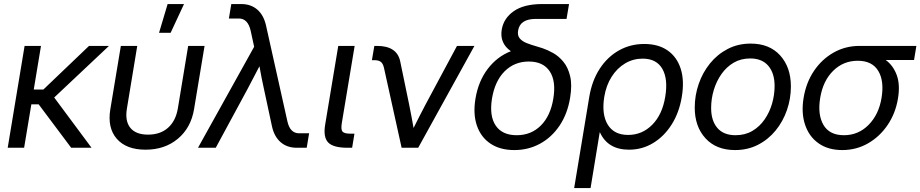

<svg xmlns="http://www.w3.org/2000/svg" viewBox="-20 -748 4659 972"><path d="M187.5 -515.6 150.9 -294.9H199.7L430.7 -515.6H531.7L254.4 -254.4L443.4 0H340.3L175.8 -219.7H138.7L102.1 0H19L104.5 -515.6Z M716.8 9.8Q619.1 9.8 571 -45.7Q522.9 -101.1 538.6 -195.3L591.8 -515.6H674.8L622.6 -199.2Q611.8 -135.7 639.6 -101.1Q667.5 -66.4 729.5 -66.4Q791.5 -66.4 830.6 -101.1Q869.6 -135.7 880.4 -199.2L932.6 -515.6H1015.6L962.4 -195.3Q946.8 -101.1 880.6 -45.7Q814.5 9.8 716.8 9.8ZM785.2 -582 828.6 -727.5H911.6L843.8 -582Z M982.4 0 1266.6 -511.2 1249 -592.3Q1234.9 -654.3 1189.5 -654.3H1138.7L1150.9 -727.5H1201.7Q1250 -727.5 1282.5 -699.5Q1314.9 -671.4 1326.7 -619.1L1434.6 -135.3Q1447.8 -73.2 1494.1 -73.2H1544.9L1532.7 0H1481.9Q1433.1 0 1400.6 -28.3Q1368.2 -56.6 1356.9 -108.4L1316.4 -296.9Q1310.1 -325.7 1304.2 -354.7Q1298.3 -383.8 1293.5 -412.6Q1263.7 -354.5 1232.9 -296.9L1072.3 0Z M1738.8 0Q1667.5 0 1641.6 -26.6Q1615.7 -53.2 1626 -116.2L1692.4 -515.6H1775.4L1710.4 -125Q1705.1 -92.3 1713.9 -81.8Q1722.7 -71.3 1754.4 -71.3H1774.4L1762.7 0Z M2013.2 0 1923.8 -404.8Q1918.9 -426.3 1908 -434.8Q1897 -443.4 1874 -443.4H1862.8L1875 -515.6H1888.7Q1989.3 -515.6 2005.9 -438L2051.3 -218.8Q2057.6 -188.5 2063 -158.9Q2068.4 -129.4 2073.7 -100.1Q2088.4 -129.9 2103.5 -159.4Q2118.7 -189 2134.3 -218.8L2293.5 -515.6H2381.8L2097.2 0Z M2583.5 11.7Q2511.7 11.7 2463.1 -20.8Q2414.6 -53.2 2394.3 -112.1Q2374 -170.9 2387.2 -249.5Q2401.9 -337.4 2449.5 -399.7Q2497.1 -461.9 2566.4 -488.8Q2508.8 -528.8 2520 -598.1Q2529.8 -655.8 2581.3 -691.7Q2632.8 -727.5 2725.1 -727.5H2860.8L2848.1 -652.3H2692.9Q2612.8 -652.3 2603 -593.8Q2598.6 -568.4 2611.3 -553.5Q2624 -538.6 2646.5 -529.8Q2668.9 -521 2694.8 -513.7Q2702.6 -511.2 2710.7 -508.8Q2718.8 -506.3 2726.6 -503.9Q2751.5 -495.6 2780 -479.7Q2808.6 -463.9 2832 -435.5Q2855.5 -407.2 2866.2 -362.8Q2877 -318.4 2866.2 -252.9Q2853 -171.9 2813 -112.3Q2772.9 -52.7 2713.9 -20.5Q2654.8 11.7 2583.5 11.7ZM2595.7 -63.5Q2668.9 -63.5 2718 -112.5Q2767.1 -161.6 2781.2 -249Q2795.9 -337.4 2762.9 -387Q2730 -436.5 2657.2 -436.5Q2584.5 -436.5 2534.9 -387.2Q2485.4 -337.9 2470.7 -249Q2456.5 -161.1 2489.5 -112.3Q2522.5 -63.5 2595.7 -63.5Z M2886.7 204.1 2963.4 -258.8Q2977.1 -339.8 3015.9 -399.7Q3054.7 -459.5 3112.8 -492.4Q3170.9 -525.4 3241.7 -525.4Q3313 -525.4 3360.1 -492.4Q3407.2 -459.5 3426.3 -399.4Q3445.3 -339.4 3431.6 -257.8Q3418.5 -178.2 3380.4 -117.9Q3342.3 -57.6 3286.6 -23.9Q3231 9.8 3164.1 9.8Q3057.1 9.8 3017.1 -78.1H3016.1L2969.7 204.1ZM3159.7 -64.9Q3231 -64.9 3282 -116.5Q3333 -168 3347.7 -257.8Q3362.8 -348.1 3333 -399.7Q3303.2 -451.2 3233.4 -451.2Q3185.5 -451.2 3145 -427.2Q3104.5 -403.3 3076.7 -359.9Q3048.8 -316.4 3039.1 -257.8Q3024.9 -169.4 3056.6 -117.2Q3088.4 -64.9 3159.7 -64.9Z M3701.2 11.7Q3606 11.7 3551.5 -47.9Q3497.1 -107.4 3497.1 -203.1Q3497.1 -264.6 3517.1 -322.8Q3537.1 -380.9 3574.5 -427Q3611.8 -473.1 3664.1 -500.2Q3716.3 -527.3 3780.3 -527.3Q3875.5 -527.3 3929.7 -467.3Q3983.9 -407.2 3983.9 -310.5Q3983.9 -248.5 3963.9 -190.7Q3943.8 -132.8 3906.5 -87.2Q3869.1 -41.5 3817.1 -14.9Q3765.1 11.7 3701.2 11.7ZM3703.6 -63.5Q3752 -63.5 3788.8 -85.2Q3825.7 -106.9 3850.8 -143.3Q3876 -179.7 3888.7 -223.9Q3901.4 -268.1 3901.4 -312.5Q3901.4 -377.4 3869.6 -414.8Q3837.9 -452.1 3777.8 -452.1Q3731 -452.1 3694.3 -430.7Q3657.7 -409.2 3632.3 -373Q3606.9 -336.9 3593.5 -292.2Q3580.1 -247.6 3580.1 -201.2Q3580.1 -137.2 3611.6 -100.3Q3643.1 -63.5 3703.6 -63.5Z M4243.7 11.7Q4172.4 11.7 4124 -22.5Q4075.7 -56.6 4055.7 -116.5Q4035.6 -176.3 4048.3 -252.9Q4061 -330.1 4100.8 -389.2Q4140.6 -448.2 4200.2 -481.9Q4259.8 -515.6 4331.1 -515.6H4619.1L4607.4 -444.3H4463.9Q4502.4 -416 4520 -367.2Q4537.6 -318.4 4525.9 -249Q4513.7 -174.8 4473.9 -115.7Q4434.1 -56.6 4374.8 -22.5Q4315.4 11.7 4243.7 11.7ZM4322.3 -440.4Q4249.5 -440.4 4198 -389.6Q4146.5 -338.9 4132.3 -252.9Q4118.2 -168 4148.7 -115.7Q4179.2 -63.5 4252.4 -63.5Q4325.7 -63.5 4377.4 -116Q4429.2 -168.5 4442.9 -252.9Q4457 -338.4 4426 -389.4Q4395 -440.4 4322.3 -440.4Z"/></svg>

Font: Inter Display
Style: Italic
Weight: 400
Italic angle: -9.39999°
Designer: Rasmus Andersson
Foundry: rsms
Version: Version 4.000;git-a52131595